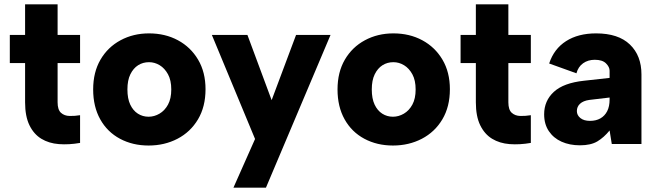

<svg xmlns="http://www.w3.org/2000/svg" viewBox="-20 -660 3009 880"><path d="M95 -500V-640H244V-500H347V-371H244V-191Q244 -157 259.5 -143Q275 -129 299 -128.5Q323 -128 347 -132V-5Q296 4 250 0.5Q204 -3 169.5 -24Q135 -45 115 -86Q95 -127 95 -191V-371H25V-500Z M661 7Q588 7 530 -24Q472 -55 439.5 -113Q407 -171 407 -250Q407 -329 440.5 -386.5Q474 -444 532.5 -475.5Q591 -507 663 -507Q737 -507 795.5 -475.5Q854 -444 888 -386.5Q922 -329 922 -251Q922 -171 887.5 -113Q853 -55 793.5 -24Q734 7 661 7ZM661 -125Q687 -125 711 -139Q735 -153 750 -180.5Q765 -208 765 -250Q765 -292 750 -319.5Q735 -347 712 -361Q689 -375 663 -375Q635 -375 613 -361Q591 -347 577.5 -319.5Q564 -292 564 -250Q564 -208 577 -180.5Q590 -153 612 -139Q634 -125 661 -125Z M1337 -500H1495L1199 200H1050L1149 -23L951 -500H1114L1225 -201Z M1781 7Q1708 7 1650 -24Q1592 -55 1559.5 -113Q1527 -171 1527 -250Q1527 -329 1560.5 -386.5Q1594 -444 1652.5 -475.5Q1711 -507 1783 -507Q1857 -507 1915.5 -475.5Q1974 -444 2008 -386.5Q2042 -329 2042 -251Q2042 -171 2007.5 -113Q1973 -55 1913.5 -24Q1854 7 1781 7ZM1781 -125Q1807 -125 1831 -139Q1855 -153 1870 -180.5Q1885 -208 1885 -250Q1885 -292 1870 -319.5Q1855 -347 1832 -361Q1809 -375 1783 -375Q1755 -375 1733 -361Q1711 -347 1697.5 -319.5Q1684 -292 1684 -250Q1684 -208 1697 -180.5Q1710 -153 1732 -139Q1754 -125 1781 -125Z M2161 -500V-640H2310V-500H2413V-371H2310V-191Q2310 -157 2325.5 -143Q2341 -129 2365 -128.5Q2389 -128 2413 -132V-5Q2362 4 2316 0.5Q2270 -3 2235.5 -24Q2201 -45 2181 -86Q2161 -127 2161 -191V-371H2091V-500Z M2784 0 2774 -62Q2748 -30 2718 -12Q2688 6 2638 6Q2591 6 2554 -10.5Q2517 -27 2495.5 -59Q2474 -91 2474 -136Q2474 -198 2518.5 -239Q2563 -280 2657 -290L2774 -303V-336Q2774 -353 2757.5 -369.5Q2741 -386 2706 -386Q2675 -386 2652.5 -370Q2630 -354 2622 -324L2497 -369Q2519 -436 2574.5 -471.5Q2630 -507 2712 -507Q2814 -507 2867 -456Q2920 -405 2920 -319V0ZM2774 -213 2681 -202Q2653 -198 2638.5 -184.5Q2624 -171 2624 -151Q2624 -132 2640 -119Q2656 -106 2684 -106Q2712 -106 2732 -117.5Q2752 -129 2763 -150.5Q2774 -172 2774 -204Z"/></svg>

Font: Albert Sans ExtraBold
Style: Regular
Weight: 800
Designer: Andreas Rasmussen
Foundry: a.Foundry
Version: Version 1.025